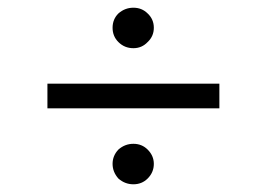

<svg xmlns="http://www.w3.org/2000/svg" viewBox="-20 -533 692 498"><path d="M103 -252V-316H549V-252ZM287 -70Q272 -87 272 -108Q272 -129 287 -145Q304 -160 326 -160Q348 -160 363 -145Q379 -129 379 -108Q379 -86 363 -70Q348 -55 326 -55Q304 -55 287 -70ZM287 -424Q272 -439 272 -461Q272 -483 287 -498Q304 -513 326 -513Q348 -513 363 -498Q379 -483 379 -461Q379 -439 363 -424Q348 -408 326 -408Q303 -408 287 -424Z"/></svg>

Font: Sinter Normal
Style: Regular
Weight: 350
Foundry: Adobe & rsms
Version: Version 1.000